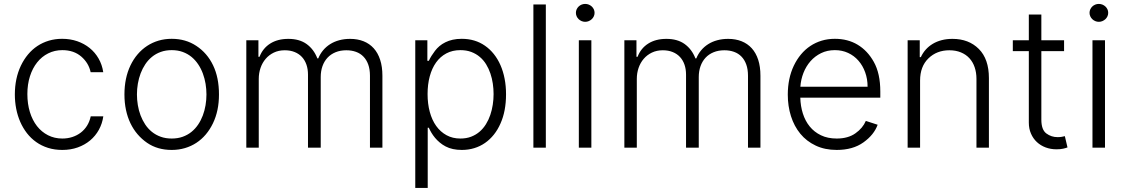

<svg xmlns="http://www.w3.org/2000/svg" viewBox="-20 -750 5715 975"><path d="M55.4 -270.2Q55.4 -351.9 85.9 -416.2Q101.2 -448.2 122.3 -473.5Q143.5 -498.9 170.1 -516.5Q196.7 -534.1 228.3 -543.5Q259.9 -552.9 295.5 -552.9Q336.6 -552.9 372.2 -540.7Q407.7 -528.4 435.2 -506.2Q462.7 -484 480.6 -452.8Q498.6 -421.5 504.3 -383.5H440.3Q430.4 -430 392.8 -462.7Q354.8 -495.4 296.5 -495.4Q257.5 -495.4 224.8 -479Q192.1 -462.7 168.7 -433.2Q145.2 -403.8 132.1 -362.7Q119 -321.7 119 -272.4Q119 -222.7 131.7 -181.1Q144.5 -139.6 167.8 -109.7Q191.1 -79.9 223.9 -63.2Q256.7 -46.5 296.5 -46.5Q323.5 -46.5 347.1 -54.2Q370.7 -61.8 389.7 -76.2Q408.7 -90.6 421.9 -111.5Q435 -132.5 440.7 -159.1H504.6Q499.3 -122.2 482.1 -90.9Q464.8 -59.7 437.7 -36.9Q410.5 -14.2 374.8 -1.4Q339.1 11.4 296.5 11.4Q257.1 11.4 223.9 0.9Q190.7 -9.6 163.9 -28.6Q137.1 -47.6 116.8 -73.7Q96.6 -99.8 82.9 -131Q69.2 -162.3 62.3 -197.6Q55.4 -233 55.4 -270.2Z M611.9 -270.2Q611.9 -353.7 642.4 -417.6Q657.7 -449.6 679.2 -474.6Q700.6 -499.6 727.3 -517Q753.9 -534.4 785.3 -543.7Q816.8 -552.9 851.9 -552.9Q922.9 -552.9 976.9 -517Q1032.3 -480.5 1062.1 -418.3Q1092 -356.2 1092 -270.2Q1092 -187.1 1061.4 -123.9Q1046.2 -92.3 1024.9 -67.1Q1003.6 -41.9 976.9 -24.5Q950.3 -7.1 918.9 2.1Q887.4 11.4 851.9 11.4Q779.8 11.4 727.3 -24.5Q700.3 -43 678.8 -68Q657.3 -93 642.4 -124.1Q627.5 -155.2 619.7 -191.9Q611.9 -228.7 611.9 -270.2ZM675.4 -270.2Q675.4 -243.3 679.9 -216.3Q684.3 -189.3 693.7 -164.4Q703.1 -139.6 717.3 -118.1Q731.5 -96.6 751.2 -80.6Q771 -64.6 796 -55.6Q821 -46.5 851.9 -46.5Q882.5 -46.5 907.5 -55.4Q932.5 -64.3 952.1 -80.1Q971.6 -95.9 986 -117.2Q1000.4 -138.5 1009.8 -163.4Q1019.2 -188.2 1023.8 -215.6Q1028.4 -242.9 1028.4 -270.2Q1028.4 -297.2 1024 -324.2Q1019.5 -351.2 1010.3 -376.2Q1001.1 -401.3 986.7 -422.9Q972.3 -444.6 952.8 -460.8Q933.2 -476.9 908 -486.2Q882.8 -495.4 851.9 -495.4Q821.4 -495.4 796.3 -486.3Q771.3 -477.3 751.8 -461.3Q732.2 -445.3 717.9 -423.8Q703.5 -402.3 694.1 -377.3Q684.7 -352.3 680 -324.9Q675.4 -297.6 675.4 -270.2Z M1292.3 -545.5V-461.6H1297.9Q1314.3 -504.6 1351.9 -528.6Q1389.6 -552.6 1444.2 -552.6Q1500.7 -552.6 1537.1 -526.3Q1573.5 -500 1591.6 -453.5H1596.2Q1605.5 -476.2 1620.7 -494.5Q1636 -512.8 1656.4 -525.7Q1676.8 -538.7 1702.4 -545.6Q1728 -552.6 1757.8 -552.6Q1795.8 -552.6 1826.2 -540.5Q1856.5 -528.4 1877.8 -504.8Q1899.1 -481.2 1910.5 -446.2Q1921.9 -411.2 1921.9 -365.4V0H1858.7V-365.4Q1858.7 -398.1 1850 -422.2Q1841.3 -446.4 1825.6 -462.5Q1810 -478.7 1787.8 -486.7Q1765.6 -494.7 1738.6 -494.7Q1708.1 -494.7 1683.9 -484.7Q1659.8 -474.8 1643.1 -456.9Q1626.4 -438.9 1617.5 -413.9Q1608.7 -388.8 1608.7 -359V0H1544V-371.1Q1544 -398.8 1536.2 -421.5Q1528.4 -444.2 1513.5 -460.4Q1498.6 -476.6 1476.6 -485.6Q1454.5 -494.7 1426.1 -494.7Q1395.2 -494.7 1370.7 -483Q1346.2 -471.2 1329.2 -451.3Q1312.1 -431.5 1303.1 -405.2Q1294 -378.9 1294 -349.4V0H1230.8V-545.5Z M2088.8 204.5V-545.5H2150.2V-441.4H2157.7Q2163.4 -453.8 2171.2 -466.3Q2179 -478.7 2188.9 -491.8Q2198.5 -504.6 2211.6 -515.8Q2224.8 -527 2241.7 -535.3Q2258.5 -543.7 2279.1 -548.3Q2299.7 -552.9 2324.6 -552.9Q2392.4 -552.9 2442.8 -517.8Q2468 -500.4 2487.9 -475.3Q2507.8 -450.3 2521.5 -419Q2535.2 -387.8 2542.4 -350.7Q2549.7 -313.6 2549.7 -271.3Q2549.7 -185.7 2521.7 -123.2Q2507.8 -91.3 2487.9 -66.4Q2468 -41.5 2443 -24.1Q2418 -6.7 2388.3 2.3Q2358.7 11.4 2325.3 11.4Q2276.6 11.4 2242.9 -6.4Q2226.6 -14.9 2213.1 -26.3Q2199.6 -37.6 2189.1 -50.2Q2178.6 -62.9 2170.8 -76Q2163 -89.1 2157.7 -101.2H2152V204.5ZM2151.3 -272.4Q2151.3 -223 2162.5 -181.6Q2173.7 -140.3 2195.1 -110.3Q2216.6 -80.3 2247.5 -63.4Q2278.4 -46.5 2317.8 -46.5Q2348.4 -46.5 2372.7 -55.9Q2397 -65.3 2415.7 -81.5Q2434.3 -97.7 2447.8 -119.5Q2461.3 -141.3 2469.8 -166.4Q2478.3 -191.4 2482.4 -218.6Q2486.5 -245.7 2486.5 -272.4Q2486.5 -298.7 2482.6 -325.3Q2478.7 -351.9 2470.3 -376.8Q2462 -401.6 2448.7 -423.3Q2435.4 -445 2416.5 -460.9Q2397.7 -476.9 2373.2 -486.2Q2348.7 -495.4 2317.8 -495.4Q2277.7 -495.4 2246.6 -478.9Q2215.6 -462.4 2194.4 -432.7Q2173.3 -403.1 2162.3 -362.2Q2151.3 -321.4 2151.3 -272.4Z M2751.8 -727.3V0H2688.6V-727.3Z M2919.4 0V-545.5H2983V0ZM2904.5 -684.7Q2904.5 -694.2 2908.2 -702.4Q2911.9 -710.6 2918.3 -716.8Q2924.7 -723 2933.4 -726.6Q2942.1 -730.1 2951.7 -730.1Q2961.3 -730.1 2970 -726.6Q2978.7 -723 2985.3 -716.8Q2991.8 -710.6 2995.6 -702.4Q2999.3 -694.2 2999.3 -684.7Q2999.3 -675.8 2995.6 -667.4Q2991.8 -659.1 2985.3 -652.9Q2978.7 -646.7 2970 -642.9Q2961.3 -639.2 2951.7 -639.2Q2942.1 -639.2 2933.4 -642.9Q2924.7 -646.7 2918.3 -652.9Q2911.9 -659.1 2908.2 -667.4Q2904.5 -675.8 2904.5 -684.7Z M3212 -545.5V-461.6H3217.7Q3234 -504.6 3271.7 -528.6Q3309.3 -552.6 3364 -552.6Q3420.5 -552.6 3456.9 -526.3Q3493.3 -500 3511.4 -453.5H3516Q3525.2 -476.2 3540.5 -494.5Q3555.8 -512.8 3576.2 -525.7Q3596.6 -538.7 3622.2 -545.6Q3647.7 -552.6 3677.6 -552.6Q3715.6 -552.6 3745.9 -540.5Q3776.3 -528.4 3797.6 -504.8Q3818.9 -481.2 3830.3 -446.2Q3841.6 -411.2 3841.6 -365.4V0H3778.4V-365.4Q3778.4 -398.1 3769.7 -422.2Q3761 -446.4 3745.4 -462.5Q3729.8 -478.7 3707.6 -486.7Q3685.4 -494.7 3658.4 -494.7Q3627.8 -494.7 3603.7 -484.7Q3579.5 -474.8 3562.9 -456.9Q3546.2 -438.9 3537.3 -413.9Q3528.4 -388.8 3528.4 -359V0H3463.8V-371.1Q3463.8 -398.8 3456 -421.5Q3448.2 -444.2 3433.2 -460.4Q3418.3 -476.6 3396.3 -485.6Q3374.3 -494.7 3345.9 -494.7Q3315 -494.7 3290.5 -483Q3266 -471.2 3248.9 -451.3Q3231.9 -431.5 3222.8 -405.2Q3213.8 -378.9 3213.8 -349.4V0H3150.6V-545.5Z M3980.5 -269.5Q3980.5 -351.9 4011 -416.2Q4026.3 -448.2 4047.4 -473.5Q4068.5 -498.9 4095 -516.5Q4121.4 -534.1 4152.7 -543.5Q4183.9 -552.9 4219.5 -552.9Q4285.2 -552.9 4335.2 -522.9Q4385.3 -492.9 4417.3 -435.7Q4450.3 -376.8 4450.3 -285.2V-253.9H4044Q4045.1 -211.3 4057 -173.7Q4068.9 -136 4091.8 -107.8Q4114.7 -79.5 4149 -63Q4183.2 -46.5 4229 -46.5Q4258.2 -46.5 4282 -53.3Q4305.8 -60 4324.2 -73.2Q4361.2 -99.4 4376.8 -136L4436.8 -116.5Q4418.3 -65.3 4364.7 -27Q4311.1 11.4 4229 11.4Q4168.7 11.4 4122.2 -10.7Q4075.6 -32.7 4044.2 -70.8Q4012.8 -109 3996.6 -160.2Q3980.5 -211.3 3980.5 -269.5ZM4044.4 -309.7H4385.7Q4385.7 -349.1 4373.4 -383Q4361.2 -416.9 4339.3 -441.9Q4317.5 -467 4286.9 -481.2Q4256.4 -495.4 4219.5 -495.4Q4180.8 -495.4 4149.5 -480.1Q4118.3 -464.8 4095.7 -439.1Q4073.2 -413.4 4060 -379.8Q4046.9 -346.2 4044.4 -309.7Z M4589.1 0V-545.5H4650.6V-459.9H4656.2Q4665.8 -480.8 4680.9 -497.9Q4696 -514.9 4716.3 -527.2Q4736.5 -539.4 4761.7 -546Q4786.9 -552.6 4816.8 -552.6Q4899.5 -552.6 4950.6 -501.4Q5001.8 -450.3 5001.8 -353.3V0H4938.6V-349.4Q4938.6 -381.4 4929.5 -408.2Q4920.5 -435 4902.9 -454.2Q4885.3 -473.4 4859.6 -484Q4833.8 -494.7 4800.8 -494.7Q4736.9 -494.7 4694.6 -453.5Q4652.3 -412.3 4652.3 -340.9V0Z M5123.2 -490.4V-545.5H5204.5V-676.1H5268.1V-545.5H5383.5V-490.4H5268.1V-142.4Q5268.1 -91.3 5293.3 -72.4Q5318.5 -53.6 5350.5 -53.6Q5362.9 -53.6 5371.8 -55.2Q5380.7 -56.8 5387.4 -58.6L5400.9 -1.4Q5392 2.1 5378.6 5.1Q5365.1 8.2 5344.8 8.2Q5315.3 8.2 5289.8 -1.4Q5264.2 -11 5245.2 -28.8Q5226.2 -46.5 5215.4 -71.6Q5204.5 -96.6 5204.5 -127.5V-490.4Z M5527.7 0V-545.5H5591.3V0ZM5512.8 -684.7Q5512.8 -694.2 5516.5 -702.4Q5520.2 -710.6 5526.6 -716.8Q5533 -723 5541.7 -726.6Q5550.4 -730.1 5560 -730.1Q5569.6 -730.1 5578.3 -726.6Q5587 -723 5593.6 -716.8Q5600.1 -710.6 5603.9 -702.4Q5607.6 -694.2 5607.6 -684.7Q5607.6 -675.8 5603.9 -667.4Q5600.1 -659.1 5593.6 -652.9Q5587 -646.7 5578.3 -642.9Q5569.6 -639.2 5560 -639.2Q5550.4 -639.2 5541.7 -642.9Q5533 -646.7 5526.6 -652.9Q5520.2 -659.1 5516.5 -667.4Q5512.8 -675.8 5512.8 -684.7Z"/></svg>

Font: Inter P Light
Style: Regular
Weight: 300
Designer: Rasmus Andersson
Foundry: rsms
Version: Version 3.018;git-588b23468